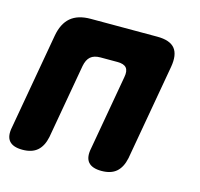

<svg xmlns="http://www.w3.org/2000/svg" viewBox="-92 -643 778 746"><g transform="rotate(15 297.5 -270.0)"><path d="M59 10Q21 10 5.5 -8.5Q-10 -27 -2 -65L66 -450Q75 -501 104 -525.5Q133 -550 184 -550H452Q503 -550 523 -525.5Q543 -501 534 -450L466 -65Q458 -27 436.5 -8.5Q415 10 377 10Q339 10 323.5 -8.5Q308 -27 316 -65L369 -365Q374 -391 364 -403Q354 -415 328 -415H260Q234 -415 220 -403Q206 -391 201 -365L148 -65Q140 -27 118.5 -8.5Q97 10 59 10Z"/></g></svg>

Font: Maple Mono NL ExtraBold
Style: Italic
Weight: 800
Italic angle: -10°
Monospace: yes
Designer: subframe7536
Version: Version 7.000